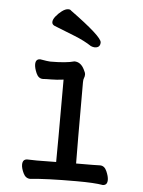

<svg xmlns="http://www.w3.org/2000/svg" viewBox="-53 -761 605 815"><g transform="rotate(5 250.0 -353.5)"><path d="M106.9 12.2Q86.9 12.2 76.9 -8.8Q66.9 -29.8 66.9 -44.9Q66.9 -68.8 87.9 -68.8L127.9 -67.9L210 -68.8Q210.9 -109.9 210.9 -419.9Q181.2 -416 158 -416Q134.8 -416 123 -415Q104 -415 94.5 -437Q85 -459 85 -474.1Q85 -497.1 105 -497.1Q139.2 -491.2 147.9 -491.2Q215.8 -491.2 250 -501Q277.8 -501 293 -469.2Q299.8 -457 299.8 -449.2Q299.8 -440.9 296.9 -434.6Q293.9 -428.2 293.9 -416Q293.9 -128.9 294.9 -69.8Q383.8 -69.8 397 -70.8Q416 -70.8 425.5 -48.8Q435.1 -26.9 435.1 -12.2Q435.1 11.2 415 11.2Q379.9 4.9 304.2 4.9Q171.9 4.9 106.9 12.2ZM330.1 -567.9Q323.2 -567.9 314 -571.8Q284.2 -591.8 241.2 -608.9Q198.2 -626 152.8 -644Q142.1 -648.9 142.1 -659.2Q142.1 -669.9 152.6 -683.3Q163.1 -696.8 178 -708Q192.9 -719.2 205.1 -719.2Q213.9 -719.2 216.8 -714.8Q354 -615.2 354 -590.8Q354 -567.9 330.1 -567.9Z"/></g></svg>

Font: LXGW WenKai Mono GB Screen
Style: Regular
Weight: 400
Monospace: yes
Designer: LXGW / Fontworks Inc.
Foundry: LXGW / Fontworks Inc.
Version: Version 1.510;January 18,2025